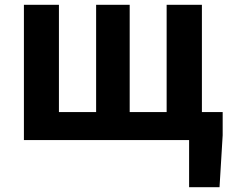

<svg xmlns="http://www.w3.org/2000/svg" viewBox="-20 -580 958 795"><path d="M79 0H763V195H889L902 -20V-116H816V-560H670V-116H517V-560H378V-116H224V-560H79Z"/></svg>

Font: Noto Sans HK
Style: Bold
Weight: 700
Designer: Ryoko NISHIZUKA 西塚涼子 (kana, bopomofo & ideographs); Paul D. Hunt (Latin, Greek & Cyrillic); Sandoll Communications 산돌커뮤니
Foundry: Adobe
Version: Version 2.002;hotconv 1.0.116;makeotfexe 2.5.65601